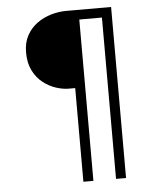

<svg xmlns="http://www.w3.org/2000/svg" viewBox="-56 -748 762 917"><g transform="rotate(-5 325.0 -290.0)"><path d="M306.5 120V-329H275.5Q247.5 -329 215 -339.5Q182.5 -350 153.5 -372.5Q124.5 -395 106 -431.2Q87.5 -467.5 87.5 -518.5Q87.5 -566 106.2 -600.2Q125 -634.5 156 -656.8Q187 -679 223.5 -689.5Q260 -700 295.5 -700H511V120H463V-653.5H354.5V120Z"/></g></svg>

Font: Trispace ExtraLight
Style: Regular
Weight: 200
Designer: Tyler Finck
Foundry: Etcetera Type Company
Version: Version 1.210; ttfautohint (v1.8.3)